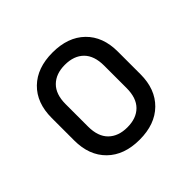

<svg xmlns="http://www.w3.org/2000/svg" viewBox="-141 -716 881 881"><g transform="rotate(-45 300.0 -275.0)"><path d="M300 8Q200 8 142.5 -48.5Q85 -105 85 -202V-348Q85 -446 142.5 -502Q200 -558 300 -558Q400 -558 457.5 -502Q515 -446 515 -349V-202Q515 -105 457.5 -48.5Q400 8 300 8ZM300 -72Q359 -72 392 -105Q425 -138 425 -202V-348Q425 -412 392 -445Q359 -478 300 -478Q242 -478 208.5 -445Q175 -412 175 -348V-202Q175 -138 208.5 -105Q242 -72 300 -72Z"/></g></svg>

Font: NKDuy Mono
Style: Regular
Weight: 400
Monospace: yes
Designer: NKDuy
Foundry: NKDuy
Version: Version 2.251; ttfautohint (v1.8.4.7-5d5b)